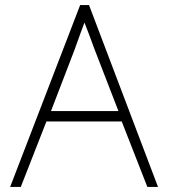

<svg xmlns="http://www.w3.org/2000/svg" viewBox="-20 -709 668 757"><path d="M331 -689 603 28H561L460 -230H163L62 28H20L296 -689ZM353 -514 330 -576 313 -620 297 -577Q287 -548 274 -513L181 -271H447Z"/></svg>

Font: Gmarket Sans TTF Light
Style: Regular
Weight: 300
Designer: Creative Director : Sungho Lee; Art Director : Kiwoong Choi; Project Manager : Sori Yang, Jongwook Yoon; Font Designer :
Foundry: Sandoll Inc.
Version: Version 1.000;hotconv 1.0.109;makeotfexe 2.5.65596